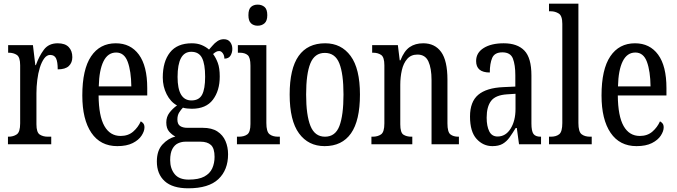

<svg xmlns="http://www.w3.org/2000/svg" viewBox="-20 -780 3661 1038"><path d="M23 0V-41H26Q52 -41 70.5 -53.5Q89 -66 89 -113V-427Q89 -471 71 -483Q53 -495 27 -495H24V-536H158L171 -428H174Q191 -476 217 -511Q243 -546 292 -546Q332 -546 351.5 -525.5Q371 -505 371 -471Q371 -441 352 -423Q333 -405 292 -405Q292 -446 283 -464.5Q274 -483 251 -483Q233 -483 219 -464Q205 -445 195.5 -414.5Q186 -384 181.5 -347.5Q177 -311 177 -276V-108Q177 -64 195 -52.5Q213 -41 238 -41H257V0Z M614 10Q523 10 474 -62Q425 -134 425 -264Q425 -405 472.5 -475.5Q520 -546 606 -546Q686 -546 731 -484.5Q776 -423 776 -304V-264H513Q514 -152 544.5 -98.5Q575 -45 632 -45Q673 -45 700 -68.5Q727 -92 741 -124Q749 -120 755 -112.5Q761 -105 761 -91Q761 -71 745.5 -47Q730 -23 697.5 -6.5Q665 10 614 10ZM690 -313Q689 -395 670.5 -445.5Q652 -496 608 -496Q563 -496 539.5 -448.5Q516 -401 514 -313Z M998 238Q913 238 870.5 199.5Q828 161 828 93Q828 34 858.5 1Q889 -32 928 -42Q910 -51 894.5 -68.5Q879 -86 879 -118Q879 -148 896 -170.5Q913 -193 937 -210Q902 -229 881 -270.5Q860 -312 860 -361Q860 -447 899 -496.5Q938 -546 1017 -546Q1047 -546 1070 -536.5Q1093 -527 1110 -512Q1118 -520 1129 -533.5Q1140 -547 1155.5 -557.5Q1171 -568 1190 -568Q1213 -568 1224.5 -552.5Q1236 -537 1236 -516Q1236 -495 1226 -479Q1216 -463 1193 -463Q1193 -480 1184.5 -492Q1176 -504 1165 -504Q1155 -504 1147.5 -499.5Q1140 -495 1132 -488Q1147 -468 1157.5 -440Q1168 -412 1168 -366Q1168 -290 1131 -241Q1094 -192 1017 -192Q1007 -192 992 -193.5Q977 -195 969 -198Q959 -188 949 -172.5Q939 -157 939 -134Q939 -109 953.5 -99Q968 -89 993 -89H1076Q1125 -89 1155 -69.5Q1185 -50 1199 -17.5Q1213 15 1213 54Q1213 139 1160.5 188.5Q1108 238 998 238ZM1015 -237Q1056 -237 1072.5 -268Q1089 -299 1089 -365Q1089 -434 1072 -467Q1055 -500 1014 -500Q940 -500 940 -364Q940 -237 1015 -237ZM1000 191Q1054 191 1084.5 174.5Q1115 158 1127.5 130Q1140 102 1140 68Q1140 22 1120.5 4Q1101 -14 1064 -14H982Q962 -14 943 -5.5Q924 3 912 25Q900 47 900 86Q900 131 924 161Q948 191 1000 191Z M1373 -641Q1351 -641 1337 -654Q1323 -667 1323 -698Q1323 -730 1337 -742.5Q1351 -755 1373 -755Q1395 -755 1410 -742.5Q1425 -730 1425 -698Q1425 -667 1410 -654Q1395 -641 1373 -641ZM1261 0V-41H1271Q1300 -41 1317 -53.5Q1334 -66 1334 -110V-425Q1334 -469 1319 -482Q1304 -495 1276 -495H1266V-536H1420V-115Q1420 -68 1437 -54.5Q1454 -41 1483 -41H1493V0Z M1735 10Q1647 10 1596.5 -59Q1546 -128 1546 -269Q1546 -409 1594.5 -477.5Q1643 -546 1738 -546Q1825 -546 1875.5 -477.5Q1926 -409 1926 -269Q1926 -128 1877.5 -59Q1829 10 1735 10ZM1737 -41Q1793 -41 1815 -99Q1837 -157 1837 -269Q1837 -381 1814.5 -437.5Q1792 -494 1736 -494Q1681 -494 1658 -437.5Q1635 -381 1635 -269Q1635 -157 1658.5 -99Q1682 -41 1737 -41Z M1988 0V-41H1995Q2022 -41 2040 -53.5Q2058 -66 2058 -113V-427Q2058 -471 2040.5 -483Q2023 -495 1997 -495H1992V-536H2131L2141 -454H2145Q2165 -505 2195 -525.5Q2225 -546 2268 -546Q2331 -546 2365 -499Q2399 -452 2399 -349V-113Q2399 -66 2415 -53.5Q2431 -41 2457 -41H2461V0H2313V-347Q2313 -411 2296 -448Q2279 -485 2237 -485Q2202 -485 2181.5 -461.5Q2161 -438 2152.5 -400.5Q2144 -363 2144 -321V-108Q2144 -63 2161 -52Q2178 -41 2204 -41H2209V0Z M2642 10Q2592 10 2556.5 -29Q2521 -68 2521 -150Q2521 -230 2565.5 -267.5Q2610 -305 2701 -309L2766 -312V-373Q2766 -429 2753 -463Q2740 -497 2696 -497Q2654 -497 2641 -467Q2628 -437 2628 -388Q2554 -388 2554 -450Q2554 -495 2595 -520.5Q2636 -546 2703 -546Q2777 -546 2815 -506.5Q2853 -467 2853 -372V-113Q2853 -71 2864 -56Q2875 -41 2902 -41H2905V0H2786L2774 -88H2768Q2751 -60 2735 -37.5Q2719 -15 2697.5 -2.5Q2676 10 2642 10ZM2670 -42Q2714 -42 2740.5 -84.5Q2767 -127 2767 -191V-273L2721 -270Q2659 -266 2635 -234.5Q2611 -203 2611 -144Q2611 -98 2625 -70Q2639 -42 2670 -42Z M2948 0V-41H2958Q2987 -41 3003.5 -54.5Q3020 -68 3020 -115V-651Q3020 -695 3000.5 -707Q2981 -719 2958 -719H2948V-760H3107V-115Q3107 -68 3124 -54.5Q3141 -41 3170 -41H3179V0Z M3421 10Q3330 10 3281 -62Q3232 -134 3232 -264Q3232 -405 3279.5 -475.5Q3327 -546 3413 -546Q3493 -546 3538 -484.5Q3583 -423 3583 -304V-264H3320Q3321 -152 3351.5 -98.5Q3382 -45 3439 -45Q3480 -45 3507 -68.5Q3534 -92 3548 -124Q3556 -120 3562 -112.5Q3568 -105 3568 -91Q3568 -71 3552.5 -47Q3537 -23 3504.5 -6.5Q3472 10 3421 10ZM3497 -313Q3496 -395 3477.5 -445.5Q3459 -496 3415 -496Q3370 -496 3346.5 -448.5Q3323 -401 3321 -313Z"/></svg>

Font: Noto Serif Tamil ExtraCondensed
Style: Regular
Weight: 400
Width: 2
Designer: Indian Type Foundry, Tom Grace, and the Monotype Design Team
Foundry: Monotype Imaging Inc.
Version: Version 2.004; ttfautohint (v1.8.4.7-5d5b)